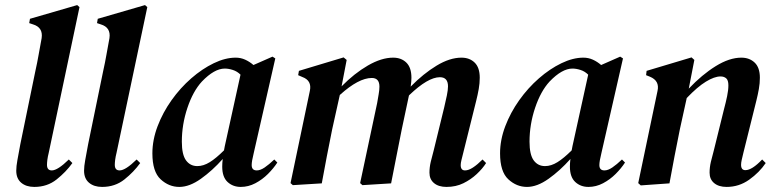

<svg xmlns="http://www.w3.org/2000/svg" viewBox="-20 -722 3043 756"><path d="M115 14Q83 14 63.5 -2.5Q44 -19 44 -50Q44 -67 48.5 -91.5Q53 -116 60 -154L119 -441Q127 -477 132 -506Q137 -535 144 -572Q150 -614 110 -626L95 -631L98 -648L284 -702L293 -694L172 -121Q168 -105 166.5 -93Q165 -81 165 -73Q165 -51 184 -51Q207 -51 251 -94L265 -80Q240 -45 203 -15.5Q166 14 115 14Z M382 14Q350 14 330.5 -2.5Q311 -19 311 -50Q311 -67 315.5 -91.5Q320 -116 327 -154L386 -441Q394 -477 399 -506Q404 -535 411 -572Q417 -614 377 -626L362 -631L365 -648L551 -702L560 -694L439 -121Q435 -105 433.5 -93Q432 -81 432 -73Q432 -51 451 -51Q474 -51 518 -94L532 -80Q507 -45 470 -15.5Q433 14 382 14Z M686 14Q645 14 612.5 -16Q580 -46 580 -118Q580 -171 600.5 -225Q621 -279 655.5 -327.5Q690 -376 733 -413.5Q776 -451 821.5 -473Q867 -495 908 -495Q928 -495 945.5 -487Q963 -479 978 -466L1053 -499L1064 -492L979 -119Q971 -87 971 -72Q971 -51 991 -51Q1005 -51 1022 -62.5Q1039 -74 1060 -94L1072 -82Q1057 -59 1035 -37Q1013 -15 985.5 -0.5Q958 14 928 14Q897 14 876 -5.5Q855 -25 855 -66Q855 -80 857 -96Q816 -50 771 -18Q726 14 686 14ZM696 -164Q696 -113 712.5 -90.5Q729 -68 757 -68Q781 -68 806 -83.5Q831 -99 862 -130Q863 -136 865 -146L927 -428Q914 -441 897 -446.5Q880 -452 865 -452Q824 -452 775 -401Q740 -363 718 -297.5Q696 -232 696 -164Z M1247 0 1133 7 1124 -1 1200 -364Q1209 -405 1170 -419L1154 -426L1157 -443L1333 -496L1345 -486L1325 -382Q1375 -433 1428.5 -464Q1482 -495 1528 -495Q1560 -495 1580 -475.5Q1600 -456 1600 -416Q1600 -400 1597 -381Q1647 -432 1699 -463.5Q1751 -495 1797 -495Q1829 -495 1849 -475.5Q1869 -456 1869 -416Q1869 -394 1865 -371.5Q1861 -349 1855 -325L1804 -120Q1800 -104 1797 -92Q1794 -80 1794 -72Q1794 -51 1811 -51Q1825 -51 1842.5 -62.5Q1860 -74 1880 -94L1894 -80Q1880 -58 1857 -36.5Q1834 -15 1804.5 -0.5Q1775 14 1738 14Q1707 14 1689 -1Q1671 -16 1671 -42Q1671 -63 1676 -84.5Q1681 -106 1688 -131L1729 -299Q1735 -324 1739.5 -346Q1744 -368 1744 -382Q1744 -418 1712 -418Q1665 -418 1591 -347L1590 -345L1562 -213Q1551 -160 1541 -107Q1531 -54 1520 0L1407 7L1398 -1L1465 -316Q1468 -334 1471 -351Q1474 -368 1474 -381Q1474 -415 1444 -415Q1392 -415 1318 -348L1288 -213Q1277 -160 1267 -107Q1257 -54 1247 0Z M2055 14Q2014 14 1981.5 -16Q1949 -46 1949 -118Q1949 -171 1969.5 -225Q1990 -279 2024.5 -327.5Q2059 -376 2102 -413.5Q2145 -451 2190.5 -473Q2236 -495 2277 -495Q2297 -495 2314.5 -487Q2332 -479 2347 -466L2422 -499L2433 -492L2348 -119Q2340 -87 2340 -72Q2340 -51 2360 -51Q2374 -51 2391 -62.5Q2408 -74 2429 -94L2441 -82Q2426 -59 2404 -37Q2382 -15 2354.5 -0.5Q2327 14 2297 14Q2266 14 2245 -5.5Q2224 -25 2224 -66Q2224 -80 2226 -96Q2185 -50 2140 -18Q2095 14 2055 14ZM2065 -164Q2065 -113 2081.5 -90.5Q2098 -68 2126 -68Q2150 -68 2175 -83.5Q2200 -99 2231 -130Q2232 -136 2234 -146L2296 -428Q2283 -441 2266 -446.5Q2249 -452 2234 -452Q2193 -452 2144 -401Q2109 -363 2087 -297.5Q2065 -232 2065 -164Z M2503 8 2493 -1 2569 -364Q2578 -404 2539 -420L2524 -426L2526 -443L2703 -496L2714 -486L2692 -373Q2744 -428 2798 -461.5Q2852 -495 2899 -495Q2931 -495 2951.5 -475.5Q2972 -456 2972 -416Q2972 -394 2968 -371.5Q2964 -349 2958 -325L2907 -120Q2903 -104 2900.5 -92.5Q2898 -81 2898 -73Q2898 -52 2915 -52Q2941 -52 2981 -94L2995 -80Q2970 -43 2930 -14.5Q2890 14 2841 14Q2810 14 2792 -1Q2774 -16 2774 -42Q2774 -63 2779 -84.5Q2784 -106 2791 -131L2830 -289Q2838 -319 2843 -343Q2848 -367 2848 -386Q2848 -406 2839.5 -413.5Q2831 -421 2817 -421Q2793 -421 2759.5 -400.5Q2726 -380 2684 -336L2657 -213Q2646 -160 2636 -107Q2626 -54 2616 0Z"/></svg>

Font: DeepMind Serif Text
Style: Italic
Weight: 400
Italic angle: -12°
Designer: Frank Grießhammer / Modifications: Colophon Foundry
Foundry: Colophon Foundry
Version: Version 5.003; ttfautohint (v1.8.2)